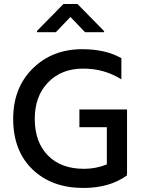

<svg xmlns="http://www.w3.org/2000/svg" viewBox="-20 -932 721 960"><path d="M615.2 -384.8H377V-295.9H514.2V-109.9Q460 -87.9 399.9 -87.9Q285.2 -87.9 219.5 -154.8Q153.8 -221.7 153.8 -337.9Q153.8 -451.2 220.5 -520Q287.1 -588.9 395 -588.9Q501 -589.4 586.9 -535.2V-641.1Q508.3 -686 391.1 -686Q241.2 -686 143.6 -589.4Q45.9 -492.7 45.9 -337.9Q45.9 -178.2 142.3 -85.2Q238.8 7.8 397 7.8Q528.3 7.8 615.2 -55.2L613.8 -62H615.2ZM500.5 -776.4 367.2 -912.1H297.4L165 -777.3V-771H259.3L332 -847.2L405.3 -771H500.5Z"/></svg>

Font: FAU Chimera Medium
Style: Regular
Weight: 500
Version: Version 1.002;hotconv 1.0.117;makeotfexe 2.5.65602